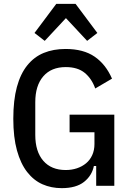

<svg xmlns="http://www.w3.org/2000/svg" viewBox="-20 -964 675 996"><path d="M479 -103H467Q457 -53 416 -20.5Q375 12 300 12Q246 12 200.5 -8Q155 -28 121 -71.5Q87 -115 68 -183.5Q49 -252 49 -348Q49 -444 67.5 -512.5Q86 -581 121.5 -625Q157 -669 207 -689.5Q257 -710 320 -710Q413 -710 471 -670Q529 -630 561 -556L474 -505Q456 -556 419.5 -586Q383 -616 321 -616Q246 -616 204.5 -568Q163 -520 163 -434V-264Q163 -178 204.5 -130Q246 -82 321 -82Q352 -82 379 -91Q406 -100 426.5 -117Q447 -134 458.5 -159.5Q470 -185 470 -217V-278H341V-369H573V0H479ZM372 -944 485 -793 432 -752 322 -870 212 -752 159 -793 272 -944Z"/></svg>

Font: IBM Plex Sans Condensed Medium
Style: Regular
Weight: 500
Width: 3
Designer: Mike Abbink, Paul van der Laan, Pieter van Rosmalen
Foundry: Bold Monday
Version: Version 1.3